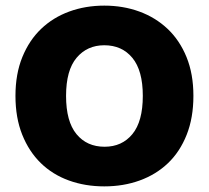

<svg xmlns="http://www.w3.org/2000/svg" viewBox="-20 -645 743 683"><path d="M668 -304Q668 -226 644 -165.5Q620 -105 577.5 -64.5Q535 -24 477 -3Q419 18 351 18Q283 18 225 -3Q167 -24 125 -65Q83 -106 59 -166Q35 -226 35 -304Q35 -382 59.5 -442Q84 -502 126.5 -542.5Q169 -583 226.5 -604Q284 -625 351 -625Q418 -625 475.5 -604Q533 -583 576 -542.5Q619 -502 643.5 -442Q668 -382 668 -304ZM488 -304Q488 -394 451 -439Q414 -484 351 -484Q290 -484 252.5 -439.5Q215 -395 215 -304Q215 -213 252 -168Q289 -123 352 -123Q414 -123 451 -168Q488 -213 488 -304Z"/></svg>

Font: Baloo Da 2 ExtraBold
Style: Regular
Weight: 800
Designer: Noopur Datye, Sulekha Rajkumar and Ek Type
Foundry: Ek Type
Version: Version 1.640;hotconv 1.0.111;makeotfexe 2.5.65597; ttfautoh